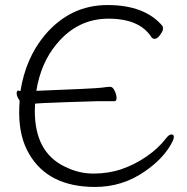

<svg xmlns="http://www.w3.org/2000/svg" viewBox="-20 -728 743 761"><path d="M52 -369 61 -367Q82 -498 157 -588Q258 -708 406 -708Q554 -708 624 -625Q626 -622 626 -613.5Q626 -605 614.5 -589.5Q603 -574 594 -574Q585 -574 580 -581Q533 -654 410 -654Q287 -654 204 -553Q142 -479 124 -368Q358 -377 382.5 -380.5Q407 -384 417 -384Q427 -384 434.5 -368Q442 -352 442 -339.5Q442 -327 434 -327H370Q356 -327 241 -323Q126 -319 119 -317Q118 -301 118 -288Q118 -125 236 -68Q291 -40 350.5 -40Q410 -40 461.5 -57.5Q513 -75 560.5 -107.5Q608 -140 640 -182Q650 -195 659.5 -195Q669 -195 669 -185Q669 -175 656 -153Q622 -95 553 -48Q465 13 357 13Q172 13 96 -117Q56 -184 56 -282Q56 -306 58 -329Q46 -346 46 -357.5Q46 -369 52 -369Z"/></svg>

Font: LXGW WenKai Lite Light
Style: Regular
Weight: 300
Designer: LXGW / Fontworks Inc.
Foundry: LXGW / Fontworks Inc.
Version: Version 1.511; March 25, 2025